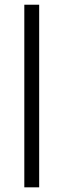

<svg xmlns="http://www.w3.org/2000/svg" viewBox="-20 -802 272 822"><path d="M84.1 0V-781.8H147.7V0Z"/></svg>

Font: Spartan
Style: Regular
Weight: 400
Designer: Matt Bailey, Mirko Velimirovic
Foundry: Matt Bailey
Version: Version 1.005